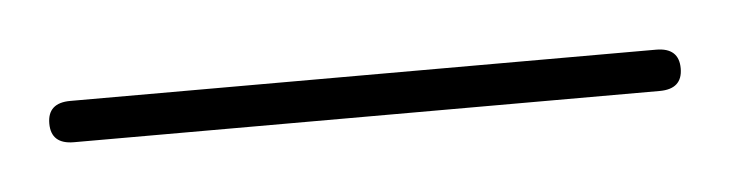

<svg xmlns="http://www.w3.org/2000/svg" viewBox="-22 104 334 88"><g transform="rotate(-5 145.0 147.5)"><path d="M0 148Q0 138.5 10.5 138.5H280Q290.5 138.5 290.5 148Q290.5 157.5 280 157.5H10.5Q0 157.5 0 148Z"/></g></svg>

Font: Fraunces 144pt Thin
Style: Regular
Weight: 100
Version: Version 1.000;[f99f86859]